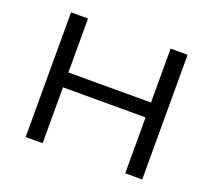

<svg xmlns="http://www.w3.org/2000/svg" viewBox="-119 -862 1133 1020"><g transform="rotate(20 447.5 -352.5)"><path d="M118 0V-705H214V-400H681V-705H777V0H681V-316H214V0Z"/></g></svg>

Font: Nunito Sans 7pt SemiExpanded
Style: Regular
Weight: 400
Width: 6
Designer: Vernon Adams
Foundry: Vernon Adams
Version: Version 3.101;gftools[0.9.27]